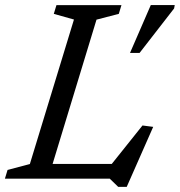

<svg xmlns="http://www.w3.org/2000/svg" viewBox="-38 -709 714 762"><path d="M345 -631 153 0H-18.5L-8 -34.5L80.5 -58L255.5 -631.5L175.5 -654L186 -688.5H444L433.5 -654ZM386.5 -34.5 527.5 -211 570 -205.5 465 32.5H431L397.5 0H84.5L104 -58.5H435.5ZM478 -499 560.5 -689H655.5L653 -675.5L516 -499Z"/></svg>

Font: Newsreader 12pt
Style: Italic
Weight: 400
Italic angle: -17°
Version: Version 1.003